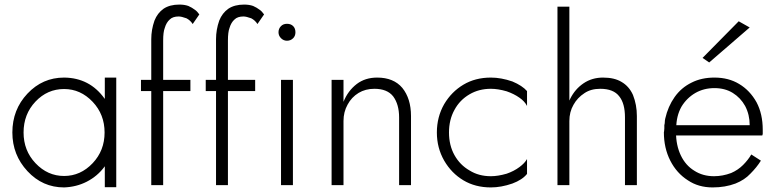

<svg xmlns="http://www.w3.org/2000/svg" viewBox="-20 -809 3392 839"><path d="M437 -81 438 -83V9H488V-470H438V-377L437 -378Q372 -469 260 -470Q166 -470 100 -400Q34 -330 34 -230Q34 -132 100 -61Q166 10 260 10Q314 8 359 -15Q406 -39 437 -81ZM385 -96Q332 -40 260 -40Q188 -40 135 -96Q83 -151 83 -230Q83 -310 135 -365Q187 -420 260 -420Q332 -420 385 -364Q437 -309 437 -230Q437 -151 385 -96Z M596 -460V-411H812V-460ZM822 -704 851 -746Q841 -760 832 -766Q819 -776 803 -783Q786 -789 764 -789Q722 -789 695 -771Q668 -752 655 -719Q641 -679 641 -638V0H693V-632Q693 -669 700 -687Q707 -711 722 -724Q735 -737 761 -737Q773 -737 795 -729Q812 -720 822 -704Z M879 -460V-411H1095V-460ZM1105 -704 1134 -746Q1124 -760 1115 -766Q1102 -776 1086 -783Q1069 -789 1047 -789Q1005 -789 978 -771Q951 -752 938 -719Q924 -679 924 -638V0H976V-632Q976 -669 983 -687Q990 -711 1005 -724Q1018 -737 1044 -737Q1056 -737 1078 -729Q1095 -720 1105 -704Z M1197 -668Q1197 -653 1208 -642Q1219 -631 1234 -631Q1250 -631 1261 -642Q1271 -652 1271 -668Q1271 -685 1261 -695Q1251 -705 1234 -705Q1218 -705 1208 -695Q1197 -684 1197 -668ZM1208 -460V0H1260V-460Z M1724 -296V0H1776V-302Q1776 -378 1738 -425Q1700 -470 1628 -470Q1576 -470 1539 -442Q1500 -412 1481 -364V-460H1429V0H1481V-280Q1481 -320 1499 -352Q1516 -384 1547 -403Q1577 -421 1616 -421Q1672 -421 1698 -388Q1724 -353 1724 -296Z M1966 -131Q1942 -174 1942 -230Q1942 -286 1966 -329Q1989 -372 2032 -397Q2073 -421 2125 -421Q2156 -421 2194 -410Q2226 -399 2250 -382Q2273 -366 2283 -346V-411Q2262 -435 2219 -453Q2170 -470 2125 -470Q2057 -470 2005 -439Q1953 -408 1921 -354Q1889 -298 1889 -230Q1889 -163 1921 -107Q1953 -52 2005 -21Q2057 10 2125 10Q2170 10 2219 -7Q2262 -23 2283 -49V-114Q2273 -96 2250 -79Q2226 -61 2194 -50Q2156 -39 2125 -39Q2072 -39 2032 -64Q1990 -88 1966 -131Z M2468 -780H2416V0H2468ZM2711 -296V0H2763V-302Q2763 -351 2746 -394Q2729 -432 2696 -451Q2665 -470 2615 -470Q2567 -470 2530 -445Q2493 -420 2472 -378Q2450 -335 2450 -280H2468Q2468 -320 2486 -351Q2503 -382 2534 -402Q2562 -421 2603 -421Q2661 -421 2686 -388Q2711 -357 2711 -296Z M3256 -262H2914V-217H3311Q3312 -218 3312 -220L3313 -224V-230V-242Q3313 -311 3286 -362Q3257 -414 3210 -442Q3164 -470 3102 -470Q3045 -470 3002 -448Q2957 -426 2928 -385Q2899 -344 2887 -291Q2886 -288 2885.5 -283Q2885 -278 2885 -275Q2885 -272 2884.5 -269Q2884 -266 2883.5 -264.5Q2883 -263 2883 -262V-248Q2882 -243 2882 -236Q2881 -233 2881 -231Q2881 -162 2909 -107Q2937 -52 2986 -21Q3032 10 3094 10Q3149 10 3194 -7Q3234 -23 3259 -50Q3287 -78 3305 -107L3263 -134Q3249 -110 3227 -88Q3205 -66 3175 -53Q3138 -39 3100 -39Q3051 -39 3014 -63Q2976 -86 2955 -130Q2934 -174 2934 -231L2935 -249Q2935 -302 2958 -343Q2981 -381 3019 -403Q3056 -424 3102 -424Q3148 -424 3182 -403Q3216 -382 3236 -346Q3256 -308 3256 -262ZM3256 -689 3208 -716 3050 -556 3079 -536Z"/></svg>

Font: NM-font
Style: Light
Weight: 500
Designer: ""
Foundry: ""
Version: ""